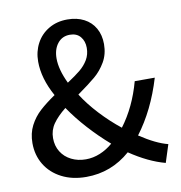

<svg xmlns="http://www.w3.org/2000/svg" viewBox="-77 -739 775 824"><g transform="rotate(-10 310.0 -327.0)"><path d="M426.8 -61Q343.3 12.2 233.9 12.2Q173.3 12.2 127.2 -11.5Q81.1 -35.2 55.9 -76.7Q30.8 -118.2 30.8 -170.4Q30.8 -213.4 48.1 -246.8Q65.4 -280.3 92.8 -305.2Q120.1 -330.1 160.2 -357.4Q115.7 -437.5 115.7 -510.7Q115.7 -554.7 134.8 -590.3Q153.8 -626 189 -646.7Q224.1 -667.5 270 -667.5Q311.5 -667.5 342.5 -651.4Q373.5 -635.3 390.4 -605.5Q407.2 -575.7 407.2 -536.1Q407.2 -492.7 387.5 -458.7Q367.7 -424.8 339.8 -401.4Q312 -377.9 261.2 -341.8Q289.6 -296.9 331.8 -251.5Q374 -206.1 420.4 -169.4Q480 -248.5 509.3 -356.4H596.7Q556.2 -221.2 482.9 -124.5Q553.2 -78.1 604.5 -65.4L579.6 12.2Q506.3 -7.3 426.8 -61ZM331.5 -533.2Q331.5 -562.5 315.4 -581.8Q299.3 -601.1 269.5 -601.1Q235.8 -601.1 215.8 -575.7Q195.8 -550.3 195.8 -510.3Q195.8 -461.9 225.6 -399.9Q261.2 -423.3 282.7 -440.9Q304.2 -458.5 317.9 -481.4Q331.5 -504.4 331.5 -533.2ZM363.3 -109.9Q315.9 -150.9 272.7 -198.5Q229.5 -246.1 196.3 -294.9Q160.2 -266.1 140.9 -238.5Q121.6 -210.9 121.6 -176.3Q121.6 -142.6 137.7 -116.7Q153.8 -90.8 182.1 -76.7Q210.4 -62.5 245.1 -62.5Q276.9 -62.5 307.1 -75Q337.4 -87.4 363.3 -109.9Z"/></g></svg>

Font: Varta SemiBold
Style: Regular
Weight: 600
Designer: Joana Correia, Viktoriya Grabowska, Eben Sorkin
Foundry: Sorkin Type
Version: Version 1.003; ttfautohint (v1.3) -l 8 -r 24 -G 200 -x 12 -H